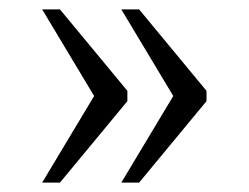

<svg xmlns="http://www.w3.org/2000/svg" viewBox="-20 -475 531 410"><path d="M239 -85 350 -270 239 -455H277L421 -281V-259L277 -85ZM70 -85 181 -270 70 -455H108L252 -281V-259L108 -85Z"/></svg>

Font: Noto Serif Myanmar Light
Style: Regular
Weight: 300
Designer: Ben Mitchell and the Monotype Design Team
Foundry: Monotype Imaging Inc.
Version: Version 2.106; ttfautohint (v1.8.4.7-5d5b)